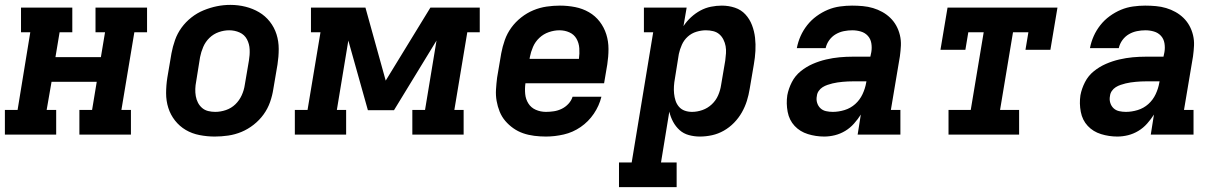

<svg xmlns="http://www.w3.org/2000/svg" viewBox="-24 -551 4994 786"><path d="M-4 0V-101H48L100 -419H62V-520H272V-419H220L203 -317H389L406 -419H367V-520H578V-419H526L473 -101H512V0H301V-101H353L372 -216H187L167 -101H206V0Z M855 8Q824 8 793 2Q762 -4 736.5 -19Q711 -34 692.5 -57.5Q674 -81 665 -109.5Q656 -138 656 -169.5Q656 -201 661 -233L678 -333Q683 -360 692.5 -387Q702 -414 719 -437.5Q736 -461 759.5 -479.5Q783 -498 810 -509Q837 -520 864 -525.5Q891 -531 919 -531Q951 -531 981 -523.5Q1011 -516 1036.5 -501Q1062 -486 1080.5 -462.5Q1099 -439 1108 -410.5Q1117 -382 1117 -350.5Q1117 -319 1112 -287L1095 -187Q1091 -160 1081.5 -133Q1072 -106 1055 -82.5Q1038 -59 1014.5 -40.5Q991 -22 964.5 -11Q938 0 910 4Q882 8 855 8ZM857 -93Q879 -93 901 -100.5Q923 -108 939.5 -124Q956 -140 965.5 -161Q975 -182 978 -203L995 -303Q999 -326 998 -348.5Q997 -371 987 -390Q977 -409 957 -418Q937 -427 914 -427Q893 -427 871.5 -419.5Q850 -412 833.5 -396Q817 -380 808 -359Q799 -338 795 -317L779 -217Q776 -202 775.5 -187Q775 -172 777.5 -157.5Q780 -143 786.5 -130.5Q793 -118 803.5 -109Q814 -100 828 -96.5Q842 -93 857 -93Z M1183 0V-101H1235L1288 -419H1249V-520H1472L1555 -221L1738 -520H1940V-419H1889L1836 -101H1874V0H1664V-101H1716L1763 -385L1589 -100H1482L1402 -385L1355 -101H1393V0Z M2211 8Q2187 8 2163 5Q2139 2 2117.5 -5.5Q2096 -13 2077.5 -26Q2059 -39 2044.5 -56Q2030 -73 2021.5 -94Q2013 -115 2009 -138Q2005 -161 2006.5 -185Q2008 -209 2011 -233L2028 -333Q2033 -360 2042.5 -387Q2052 -414 2069 -437.5Q2086 -461 2109.5 -479.5Q2133 -498 2159.5 -509Q2186 -520 2213.5 -524Q2241 -528 2268 -528Q2300 -528 2330.5 -522Q2361 -516 2387 -501Q2413 -486 2431 -462.5Q2449 -439 2458 -410.5Q2467 -382 2467 -350.5Q2467 -319 2462 -287L2449 -210H2127Q2124 -188 2126 -166.5Q2128 -145 2139 -127.5Q2150 -110 2169.5 -101.5Q2189 -93 2211 -93Q2227 -93 2243.5 -95.5Q2260 -98 2275.5 -105.5Q2291 -113 2303 -126Q2315 -139 2320 -155H2438Q2429 -118 2407 -85.5Q2385 -53 2353 -31Q2321 -9 2284 -0.5Q2247 8 2211 8ZM2144 -310H2346Q2349 -332 2347.5 -353.5Q2346 -375 2336 -392.5Q2326 -410 2307 -418.5Q2288 -427 2266 -427Q2245 -427 2223 -419.5Q2201 -412 2184 -396Q2167 -380 2158 -359Q2149 -338 2145 -317Z M2510 215V114H2562L2650 -419H2612V-520H2787L2774 -444Q2787 -464 2805 -480.5Q2823 -497 2843.5 -508Q2864 -519 2886.5 -523.5Q2909 -528 2931 -528Q2959 -528 2984.5 -519.5Q3010 -511 3027.5 -492Q3045 -473 3054.5 -448Q3064 -423 3067 -396.5Q3070 -370 3068.5 -342.5Q3067 -315 3062 -287L3045 -187Q3041 -162 3033.5 -138Q3026 -114 3013 -91Q3000 -68 2981 -48.5Q2962 -29 2939 -16Q2916 -3 2891 2.5Q2866 8 2841 8Q2818 8 2796 2Q2774 -4 2758 -18.5Q2742 -33 2731.5 -52.5Q2721 -72 2716 -94L2682 114H2746V215ZM2809 -93Q2830 -93 2851.5 -100.5Q2873 -108 2890 -124Q2907 -140 2916 -161Q2925 -182 2928 -203L2945 -303Q2947 -318 2948 -333Q2949 -348 2946.5 -362Q2944 -376 2937.5 -389Q2931 -402 2920.5 -411Q2910 -420 2895.5 -423.5Q2881 -427 2866 -427Q2847 -427 2827 -421Q2807 -415 2791.5 -401Q2776 -387 2767.5 -368Q2759 -349 2755 -330L2739 -230Q2736 -214 2735 -198.5Q2734 -183 2735.5 -168Q2737 -153 2741.5 -139Q2746 -125 2755.5 -114Q2765 -103 2779 -98Q2793 -93 2809 -93Z M3350 8Q3316 8 3283.5 -2Q3251 -12 3229 -35.5Q3207 -59 3200.5 -93Q3194 -127 3199 -161Q3204 -188 3217.5 -214.5Q3231 -241 3254 -259.5Q3277 -278 3303.5 -289.5Q3330 -301 3358 -307.5Q3386 -314 3413 -316.5Q3440 -319 3468 -319H3539L3543 -338Q3546 -356 3543 -374Q3540 -392 3528.5 -404.5Q3517 -417 3500 -422Q3483 -427 3465 -427Q3448 -427 3430.5 -423.5Q3413 -420 3397.5 -411Q3382 -402 3371 -387Q3360 -372 3356 -354H3238Q3243 -380 3253.5 -403.5Q3264 -427 3280.5 -448Q3297 -469 3319 -485Q3341 -501 3365 -511Q3389 -521 3414.5 -524.5Q3440 -528 3464 -528Q3486 -528 3508 -526Q3530 -524 3550 -518Q3570 -512 3588 -502Q3606 -492 3620.5 -478Q3635 -464 3645 -446Q3655 -428 3660 -407Q3665 -386 3664 -364.5Q3663 -343 3660 -321L3623 -101H3662V0H3487L3500 -82Q3488 -63 3472 -45Q3456 -27 3436 -15Q3416 -3 3394 2.5Q3372 8 3350 8ZM3385 -93Q3409 -93 3433.5 -100.5Q3458 -108 3477 -125Q3496 -142 3507 -165.5Q3518 -189 3522 -213L3523 -218H3468Q3457 -218 3446.5 -217.5Q3436 -217 3425.5 -216Q3415 -215 3404.5 -213.5Q3394 -212 3384 -209.5Q3374 -207 3363.5 -203.5Q3353 -200 3343.5 -194Q3334 -188 3327.5 -178.5Q3321 -169 3320 -158Q3317 -144 3321 -130.5Q3325 -117 3334.5 -108Q3344 -99 3357.5 -96Q3371 -93 3385 -93Z M3859 0V-101H3950L4003 -419H3940L3928 -347H3826L3855 -520H4305L4276 -347H4174L4186 -419H4123L4070 -101H4148V0Z M4550 8Q4516 8 4483.5 -2Q4451 -12 4429 -35.5Q4407 -59 4400.5 -93Q4394 -127 4399 -161Q4404 -188 4417.5 -214.5Q4431 -241 4454 -259.5Q4477 -278 4503.5 -289.5Q4530 -301 4558 -307.5Q4586 -314 4613 -316.5Q4640 -319 4668 -319H4739L4743 -338Q4746 -356 4743 -374Q4740 -392 4728.5 -404.5Q4717 -417 4700 -422Q4683 -427 4665 -427Q4648 -427 4630.5 -423.5Q4613 -420 4597.5 -411Q4582 -402 4571 -387Q4560 -372 4556 -354H4438Q4443 -380 4453.5 -403.5Q4464 -427 4480.5 -448Q4497 -469 4519 -485Q4541 -501 4565 -511Q4589 -521 4614.5 -524.5Q4640 -528 4664 -528Q4686 -528 4708 -526Q4730 -524 4750 -518Q4770 -512 4788 -502Q4806 -492 4820.5 -478Q4835 -464 4845 -446Q4855 -428 4860 -407Q4865 -386 4864 -364.5Q4863 -343 4860 -321L4823 -101H4862V0H4687L4700 -82Q4688 -63 4672 -45Q4656 -27 4636 -15Q4616 -3 4594 2.5Q4572 8 4550 8ZM4585 -93Q4609 -93 4633.5 -100.5Q4658 -108 4677 -125Q4696 -142 4707 -165.5Q4718 -189 4722 -213L4723 -218H4668Q4657 -218 4646.5 -217.5Q4636 -217 4625.5 -216Q4615 -215 4604.5 -213.5Q4594 -212 4584 -209.5Q4574 -207 4563.5 -203.5Q4553 -200 4543.5 -194Q4534 -188 4527.5 -178.5Q4521 -169 4520 -158Q4517 -144 4521 -130.5Q4525 -117 4534.5 -108Q4544 -99 4557.5 -96Q4571 -93 4585 -93Z"/></svg>

Font: Iosevka Etoile Oblique
Style: Bold
Weight: 700
Italic angle: -9°
Designer: Belleve Invis
Foundry: Belleve Invis
Version: Version 15.5.2; ttfautohint (v1.8.4)